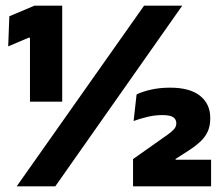

<svg xmlns="http://www.w3.org/2000/svg" viewBox="-20 -659 780 679"><path d="M200 -299.5H86V-525.5H81L9 -495L13 -601.5L102 -639H200ZM175.5 0H39L489.5 -639H624.5ZM726.5 0H450.5V-96.5L542 -161Q560 -174 573.8 -183.5Q587.5 -193 595.5 -202.2Q603.5 -211.5 603.5 -222.5V-223.5Q603.5 -236.5 593 -244.2Q582.5 -252 553 -252Q527 -252 499.5 -245.2Q472 -238.5 452.5 -231L463 -325Q483 -335 514 -342Q545 -349 581.5 -349Q651.5 -349 687.5 -320.2Q723.5 -291.5 723.5 -242.5V-239Q723.5 -215 715.5 -196Q707.5 -177 690.8 -160.5Q674 -144 647 -126.5L601 -97V-80L545.5 -94H726.5Z"/></svg>

Font: Anek Malayalam Medium ExtraBold
Style: Regular
Weight: 800
Version: Version 1.003